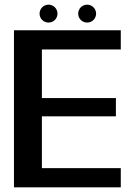

<svg xmlns="http://www.w3.org/2000/svg" viewBox="-20 -805 592 825"><path d="M40 0H499V-82.5H160V-305H478V-383.5H160V-592.5H499V-675H40ZM188.5 -708C210 -708 227 -725 227 -746.5C227 -767.5 210 -785 188.5 -785C167 -785 150 -767.5 150 -746.5C150 -725 167 -708 188.5 -708ZM354.5 -708C375.5 -708 393 -725 393 -746.5C393 -767.5 375.5 -785 354.5 -785C333 -785 316 -767.5 316 -746.5C316 -725 333 -708 354.5 -708Z"/></svg>

Font: Anybody Medium
Style: Regular
Weight: 500
Designer: Tyler Finck
Foundry: Etcetera Type Company
Version: Version 1.110